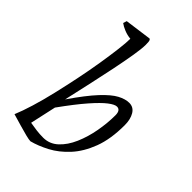

<svg xmlns="http://www.w3.org/2000/svg" viewBox="-231 -848 947 947"><g transform="rotate(45 242.5 -375.0)"><path d="M172 12Q162 12 138 6Q114 0 83.5 -9Q53 -18 22 -27Q38 -65 55 -120.5Q72 -176 87.5 -242Q103 -308 117 -376Q131 -444 141 -506.5Q151 -569 157 -618Q163 -667 163 -694Q140 -696 118 -705Q96 -714 83 -724L89 -743L229 -762Q232 -762 235 -756Q238 -750 238 -727Q238 -700 229.5 -648.5Q221 -597 207.5 -531Q194 -465 178 -393.5Q162 -322 147 -255Q206 -341 249 -387Q292 -433 324 -450Q356 -467 383 -467Q413 -467 429 -440.5Q445 -414 445 -373Q445 -276 419 -207.5Q393 -139 351.5 -94Q310 -49 262.5 -24Q215 1 172 12ZM204 -45Q248 -45 281 -75.5Q314 -106 335.5 -155.5Q357 -205 367.5 -263Q378 -321 378 -375Q378 -411 353 -411Q338 -411 310.5 -390Q283 -369 241 -321Q199 -273 140 -191L110 -55Q133 -51 156 -48Q179 -45 204 -45Z"/></g></svg>

Font: Mate
Style: Italic
Weight: 400
Italic angle: -10.8°
Designer: Eduardo Rodriguez Tunni
Foundry: Eduardo Rodriguez Tunni
Version: Version 1.003; ttfautohint (v1.8.4.7-5d5b);gftools[0.9.24]